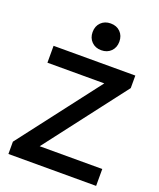

<svg xmlns="http://www.w3.org/2000/svg" viewBox="-169 -1050 957 1153"><g transform="rotate(20 309.5 -473.5)"><path d="M26.4 0V-78.6L422.4 -595.2H59.1V-703.1H581.5V-623L187 -107.9H586.9V0ZM336.4 -775.9Q298.8 -775.9 274.9 -799.8Q251 -823.7 251 -861.3Q251 -899.4 274.9 -923.1Q298.8 -946.8 336.4 -946.8Q374.5 -946.8 398.2 -923.1Q421.9 -899.4 421.9 -861.3Q421.9 -823.7 398.2 -799.8Q374.5 -775.9 336.4 -775.9Z"/></g></svg>

Font: Schibsted Grotesk SemiBold
Style: Regular
Weight: 600
Designer: Bakken & Baeck AS, Henrik Kongsvoll
Foundry: Schibsted ASA
Version: Version 1.100;gftools[0.9.25]